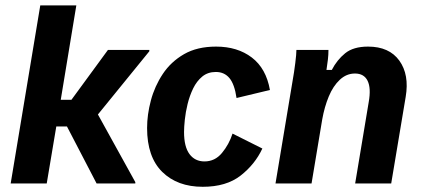

<svg xmlns="http://www.w3.org/2000/svg" viewBox="-20 -687 1582 719"><path d="M20 0 130.8 -666.7H265.8L207.5 -313.3H247.5L384.2 -500H539.2V-495L346.7 -258.3L486.7 -5V0H341.7L230.8 -213.3H190.8L155 0Z M739.2 12.5Q644.2 12.5 587.5 -43.3Q530.8 -99.2 530.8 -207.5Q530.8 -257.5 545 -310.8Q559.2 -364.2 589.6 -410Q620 -455.8 669.2 -484.2Q718.3 -512.5 789.2 -512.5Q869.2 -512.5 922.9 -471.7Q976.7 -430.8 990.8 -350L865.8 -320Q858.3 -371.7 839.2 -394.6Q820 -417.5 788.3 -417.5Q758.3 -417.5 737.5 -400.4Q716.7 -383.3 703.3 -355.8Q690 -328.3 682.5 -297.5Q675 -266.7 672.1 -238.8Q669.2 -210.8 669.2 -192.5Q669.2 -137.5 689.6 -110Q710 -82.5 745.8 -82.5Q785 -82.5 811.2 -114.2Q837.5 -145.8 850.8 -186.7L962.5 -130.8Q935 -71.7 881.2 -29.6Q827.5 12.5 739.2 12.5Z M1011.7 0 1075 -380Q1081.7 -417.5 1085.8 -451.2Q1090 -485 1090 -500H1210Q1210 -482.5 1207.9 -463.8Q1205.8 -445 1202.5 -425H1222.5Q1241.7 -462.5 1272.5 -487.5Q1303.3 -512.5 1358.3 -512.5Q1437.5 -512.5 1475.4 -460Q1513.3 -407.5 1499.2 -324.2L1445 0H1310L1360.8 -305Q1370 -356.7 1356.7 -384.2Q1343.3 -411.7 1309.2 -411.7Q1277.5 -411.7 1252.5 -388.3Q1227.5 -365 1211.2 -325.8Q1195 -286.7 1186.7 -240L1146.7 0Z"/></svg>

Font: Familjen Grotesk GF
Style: Bold Italic
Weight: 700
Designer: Anders Wikstroem, Jonas Baeckman, Matilda Gysing, Kristian Moeller
Foundry: Familjen STHML AB
Version: Version 2.000; Beta; Release 4; Build 6